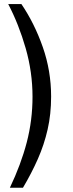

<svg xmlns="http://www.w3.org/2000/svg" viewBox="-20 -780 349 924"><path d="M19.5 -760.5Q70.5 -663 103.5 -548Q136.5 -433 136.5 -314.5Q136.5 -201.5 108.8 -95Q81 11.5 27.5 123.5H90.5Q132 53.5 162.2 -15Q192.5 -83.5 209.2 -157Q226 -230.5 226 -315.5Q226 -439 186 -553.2Q146 -667.5 83 -760.5Z"/></svg>

Font: Public Sans
Style: Regular
Weight: 400
Designer: The Public Sans project authors (U.S. Web Design System). Libre Franklin designed by Pablo Impallari and Rodrigo Fuenzal
Version: Version 1.008; ttfautohint (v1.8.1) -l 8 -r 50 -G 200 -x 14 